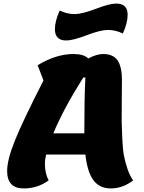

<svg xmlns="http://www.w3.org/2000/svg" viewBox="-20 -1028 807 1077"><path d="M352 -801Q288 -801 288 -864Q288 -910 315 -969Q355 -949 398 -949Q441 -949 517.5 -978.5Q594 -1008 632 -1008Q696 -1008 696 -945Q696 -899 669 -840Q629 -860 586 -860Q543 -860 466.5 -830.5Q390 -801 352 -801ZM113 29Q20 29 20 -69Q20 -131 63.5 -239.5Q107 -348 224 -577L191 -662Q294 -725 393 -725Q450 -725 475 -700Q522 -725 559 -725Q614 -725 639 -690Q664 -655 664 -578Q664 -543 663 -461.5Q662 -380 662.5 -345Q663 -310 666 -248.5Q669 -187 675.5 -153.5Q682 -120 695 -81Q708 -42 727 -16Q668 29 602 29Q539 29 504.5 -16.5Q470 -62 459 -161H239Q232 -134 232 -110Q232 -55 253 -16Q191 29 113 29ZM447 -593Q337 -419 279 -280H453V-292Q453 -478 459 -593Z"/></svg>

Font: Lemonada
Style: Bold
Weight: 700
Designer: Mohamed Gaber (Arabic), Eduardo Tunni (Latin)
Foundry: Kief Type Foundry
Version: Version 4.004